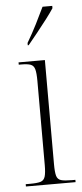

<svg xmlns="http://www.w3.org/2000/svg" viewBox="-55 -797 355 828"><g transform="rotate(-5 123.0 -383.0)"><path d="M23 0V-10H42Q73 -10 87.5 -14.5Q102 -19 107 -35Q112 -51 112 -85V-449Q112 -483 107.5 -499.5Q103 -516 89.5 -521Q76 -526 48 -526H38V-536H152V-86Q152 -51 156.5 -35Q161 -19 176 -14.5Q191 -10 222 -10H238V0ZM84 -616Q107 -655 126.5 -693.5Q146 -732 162 -766H204V-756Q193 -739 172.5 -712Q152 -685 129.5 -657Q107 -629 88 -606H84Z"/></g></svg>

Font: Noto Serif Display Condensed ExtraLight
Style: Regular
Weight: 200
Width: 3
Designer: Monotype Design Team
Foundry: Monotype Imaging Inc.
Version: Version 2.009